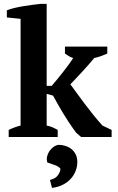

<svg xmlns="http://www.w3.org/2000/svg" viewBox="-20 -692 596 970"><path d="M308.1 -456.5H522V-421.4Q504.9 -414.1 489.5 -408.4Q474.1 -402.8 456.1 -398.9Q443.4 -383.3 427 -364.7Q410.6 -346.2 393.8 -327.9Q377 -309.6 361.6 -293.5Q346.2 -277.3 335.4 -266.1Q349.1 -247.6 367.2 -222.7Q385.3 -197.8 406.2 -169.9Q427.2 -142.1 450.4 -113Q473.6 -84 497.6 -57.6L543.9 -35.6V0H389.6L364.7 -21.5Q343.8 -49.8 327.4 -74.7Q311 -99.6 297.4 -122.3Q283.7 -145 271.7 -166.3Q259.8 -187.5 248 -209L215.8 -217.8V-57.6Q231.4 -54.7 244.1 -49.3Q256.8 -43.9 271.5 -35.6V0H23.9V-35.6Q53.7 -50.3 84 -57.6V-596.7L14.6 -604V-639.6Q27.3 -645.5 49.3 -650.9Q71.3 -656.2 95.9 -660.4Q120.6 -664.6 144.5 -667.7Q168.5 -670.9 184.6 -672.4H215.8V-258.3H241.2Q254.4 -273.4 269.3 -291.7Q284.2 -310.1 299.1 -328.9Q314 -347.7 327.1 -365.7Q340.3 -383.8 349.6 -398.9Q337.4 -402.8 327.6 -408.4Q317.9 -414.1 308.1 -421.4ZM232.4 217.3Q260.7 210 272.9 192.9Q285.2 175.8 285.2 159.7Q274.9 148.4 256.6 141.8Q238.3 135.3 219.2 128.9Q214.4 113.8 218 98.4Q221.7 83 230.2 70.8Q238.8 58.6 250.7 50Q262.7 41.5 275.9 39.6Q293.9 39.6 311.5 45.4Q329.1 51.3 341.8 61.8Q354.5 72.3 362.5 88.1Q370.6 104 370.6 126.5Q370.6 149.4 362.1 171.6Q353.5 193.8 337.4 211.4Q321.3 229 297.6 241.2Q273.9 253.4 242.7 257.3Z"/></svg>

Font: PT Astra Serif
Style: Bold
Weight: 700
Designer: A.Korolkova, I. Chaeva
Foundry: ParaType Ltd
Version: Version 1.002